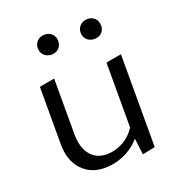

<svg xmlns="http://www.w3.org/2000/svg" viewBox="-115 -703 751 805"><g transform="rotate(-20 260.5 -300.5)"><path d="M125 -562Q125 -582 138 -594.5Q151 -607 171 -607Q191 -607 203.5 -594.5Q216 -582 216 -562Q216 -543 203.5 -530.5Q191 -518 171 -518Q151 -518 138 -530.5Q125 -543 125 -562ZM316 -562Q316 -581 329 -594Q342 -607 362 -607Q382 -607 394.5 -594.5Q407 -582 407 -562Q407 -542 394.5 -530Q382 -518 362 -518Q342 -518 329 -530.5Q316 -543 316 -562ZM444 -420V-6L387 6L378 -67Q346 -31 304 -13Q262 5 219 5Q156 5 117 -37Q78 -79 78 -151V-408L146 -420V-173Q146 -113 172.5 -79.5Q199 -46 247 -46Q282 -46 316.5 -64Q351 -82 375 -118V-408Z"/></g></svg>

Font: Ysabeau Infant
Style: Regular
Weight: 400
Designer: Christian Thalmann (Catharsis Fonts)
Version: Version 0.003